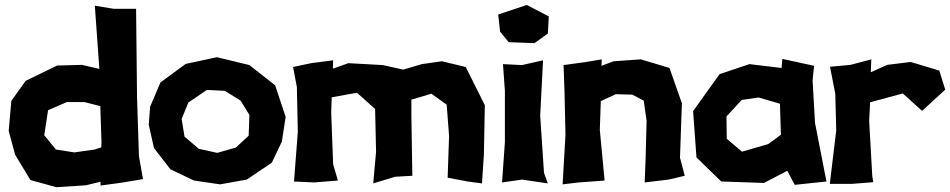

<svg xmlns="http://www.w3.org/2000/svg" viewBox="-20 -743 3890 786"><path d="M368.2 -719.7 386.7 -460.9 314.5 -477.5 213.9 -474.6 85 -412.1 26.4 -330.1 15.6 -207 42 -109.4 104.5 -5.9 210.9 23.4 331.1 15.6 391.6 1V16.6L484.4 3.9L565.4 -9.8L548.8 -103.5L541 -344.7L537.1 -707H445.3ZM395.5 -161.1 394.5 -139.6 367.2 -130.9 284.2 -119.1 209 -130.9 161.1 -189.5 176.8 -292 253.9 -325.2H325.2L390.6 -308.6Z M880.9 11.7 990.2 -7.8 1092.8 -77.1 1133.8 -163.1 1149.4 -264.6 1106.4 -393.6 1001 -476.6 868.2 -508.8 740.2 -481.4 636.7 -405.3 594.7 -306.6 588.9 -232.4 610.4 -136.7 677.7 -49.8 774.4 -3.9ZM827.1 -375 900.4 -371.1 964.8 -331.1 1001 -272.5 998 -187.5 945.3 -138.7 869.1 -117.2 793.9 -133.8 735.4 -183.6 723.6 -255.9 751 -323.2Z M1179.7 -468.8 1195.3 -386.7 1199.2 -203.1 1183.6 0 1265.6 3.9 1363.3 -3.9 1343.8 -70.3 1335.9 -281.2 1337.9 -344.7 1441.4 -363.3 1515.6 -296.9 1519.5 -121.1 1507.8 7.8 1597.7 -19.5 1668 -23.4 1664.1 -269.5V-335L1746.1 -359.4L1808.6 -314.5L1818.4 -186.5L1812.5 -15.6L1894.5 0L1953.1 7.8L1960.9 -109.4L1964.8 -312.5L1886.7 -468.8L1789.1 -492.2L1707 -480.5L1630.9 -458L1546.9 -476.6L1406.2 -484.4L1342.8 -461.9L1343.8 -496.1L1253.9 -484.4Z M2039.1 -480.5 2046.9 -371.1V-160.2L2035.2 3.9L2117.2 -7.8L2222.7 7.8L2207 -35.2L2191.4 -269.5L2203.1 -496.1L2117.2 -476.6ZM2062.5 -570.3 2168 -566.4 2222.7 -605.5 2226.6 -675.8 2136.7 -722.7 2019.5 -683.6 2027.3 -613.3Z M2287.1 -476.6 2291 -367.2 2294.9 -191.4 2283.2 11.7 2349.6 3.9 2455.1 -3.9 2435.5 -210.9 2439.5 -329.1 2501 -357.4 2568.4 -355.5 2615.2 -331.1 2627 -249 2623 -93.8 2619.1 3.9 2716.8 -7.8 2783.2 -23.4 2763.7 -97.7 2771.5 -320.3 2720.7 -464.8 2603.5 -500 2492.2 -492.2 2442.4 -473.6 2443.4 -500 2373 -488.3Z M3179.7 -464.8 3047.9 -480.5 2925.8 -439.5 2817.4 -288.1 2831.1 -98.6 2932.6 0 3107.4 5.9 3203.1 -43.9 3233.4 13.7 3363.3 0 3316.4 -240.2 3306.6 -413.1 3312.5 -473.6 3182.6 -502ZM3016.6 -334 3085.9 -343.8 3172.9 -318.4 3176.8 -191.4 3125 -153.3 3017.6 -122.1 2955.1 -174.8 2954.1 -266.6Z M3377.9 -469.7 3399.4 -359.4 3403.3 -209 3377 9.8H3465.8L3554.7 2.9L3550.8 -23.4L3538.1 -249L3542 -324.2L3675.8 -360.4L3754.9 -289.1L3849.6 -376L3825.2 -454.1L3708 -489.3L3612.3 -477.5L3544.9 -447.3L3546.9 -500L3461.9 -477.5Z"/></svg>

Font: MaokenAssortedSans-TC
Style: Regular
Weight: 500
Version: Version 0.83